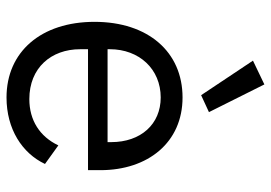

<svg xmlns="http://www.w3.org/2000/svg" viewBox="-141 -678 831 589"><g transform="rotate(90 274.5 -383.5)"><path d="M166 -744 272 -585 324 -609 239 -779ZM279 12C376 12 450 -36 483 -106L426 -147C399 -90 349 -58 284 -58C188 -58 131 -125 131 -214V-238H502V-276C502 -422 417 -528 279 -528C139 -528 47 -422 47 -258C47 -94 139 12 279 12ZM279 -461C361 -461 416 -400 416 -309V-298H131V-305C131 -395 192 -461 279 -461Z"/></g></svg>

Font: Braiins Sans
Style: Regular
Weight: 400
Designer: Mike Abbink, Paul van der Laan, Pieter van Rosmalen, Jiri Chlebus, Lubos Buracinsky
Foundry: Bold Monday, Sudetype
Version: Version 1.000;hotconv 1.0.109;makeotfexe 2.5.65596